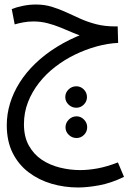

<svg xmlns="http://www.w3.org/2000/svg" viewBox="-20 -436 577 850"><path d="M326 394Q265 394 208.5 377.5Q152 361 107 327Q62 293 36 241Q10 189 10 118Q10 69 24.5 21.5Q39 -26 67 -70.5Q95 -115 136.5 -155Q178 -195 232 -228.5Q286 -262 351 -287L355 -272Q329 -280 302 -291.5Q275 -303 247 -314.5Q219 -326 189.5 -333.5Q160 -341 128 -341Q104 -341 83 -337Q62 -333 45 -328L32 -396Q52 -404 81 -410Q110 -416 139 -416Q177 -416 209.5 -406Q242 -396 272.5 -382Q303 -368 335 -353.5Q367 -339 405 -329Q443 -319 492 -319H501L503 -246Q457 -244 408 -230.5Q359 -217 312.5 -194.5Q266 -172 225 -140.5Q184 -109 153 -69.5Q122 -30 104 16Q86 62 86 114Q86 170 108 209Q130 248 165.5 271.5Q201 295 245.5 306Q290 317 335 317Q371 317 412 309.5Q453 302 502 283L529 347Q471 375 418.5 384.5Q366 394 326 394ZM319 175Q299 175 284.5 161Q270 147 270 128Q270 108 284.5 93.5Q299 79 319 79Q338 79 352 93.5Q366 108 366 127Q366 147 352 161Q338 175 319 175ZM318 41Q298 41 283.5 27Q269 13 269 -6Q269 -26 283.5 -40Q298 -54 318 -54Q337 -54 351 -40Q365 -26 365 -6Q365 13 351 27Q337 41 318 41Z"/></svg>

Font: Noto Sans Arabic Condensed
Style: Regular
Weight: 400
Width: 3
Designer: Monotype Design Team, Nadine Chahine, Nizar Qandah and Khaled Hosny
Foundry: Monotype Imaging Inc.
Version: Version 2.012